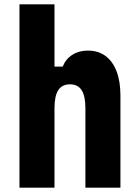

<svg xmlns="http://www.w3.org/2000/svg" viewBox="-20 -868 640 888"><path d="M70 0V-848H232V-560H270Q284 -595 314.5 -614.5Q345 -634 386 -634Q434 -634 467.5 -609.5Q501 -585 519 -538.5Q537 -492 537 -426V0H375V-368Q375 -424 357.5 -451Q340 -478 304 -478Q267 -478 249.5 -451Q232 -424 232 -368V0Z"/></svg>

Font: Martian Mono Condensed
Style: Bold
Weight: 700
Width: 3
Designer: Roman Shamin
Foundry: Evil Martians
Version: Version 1.000